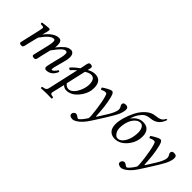

<svg xmlns="http://www.w3.org/2000/svg" viewBox="47 -1571 2682 2682"><g transform="rotate(45 1388.5 -230.0)"><path d="M182.1 -320.8Q190.9 -362.8 190.9 -372.1Q190.9 -390.1 172.9 -392.1L132.8 -395Q121.6 -411.1 131.8 -422.9Q233.9 -436 255.9 -436Q276.4 -436 276.4 -415Q276.4 -407.2 273.4 -393.8Q270.5 -380.4 263.9 -356Q257.3 -331.5 254.4 -320.3L252 -311L253.9 -310.1Q354 -439 450.2 -439Q508.3 -439 507.8 -352.1Q507.8 -326.2 503.9 -305.2Q557.1 -371.1 598.6 -405Q640.1 -439 688 -439Q713.9 -439 731.4 -417.5Q749 -396 749 -352.1Q749 -316.9 738.8 -278.8L691.9 -101.1Q687 -82 687 -61Q687 -49.8 693.8 -49.8Q722.7 -49.8 764.2 -115.2Q783.2 -115.2 786.1 -101.1Q740.2 9.8 638.2 9.8Q627 9.8 616.7 0.2Q606.4 -9.3 606.4 -23.4Q606.4 -42.5 624 -113.8L663.1 -271Q671.9 -306.2 671.9 -341.8Q671.9 -362.8 665 -370.8Q658.2 -378.9 643.1 -378.9Q618.2 -378.9 583 -346.4Q547.9 -314 486.8 -229L448.7 -71.8Q447.3 -64.5 444.6 -49.3Q441.9 -34.2 439.7 -26.1Q437.5 -18.1 433.1 -8.3Q428.7 1.5 421.4 5.6Q414.1 9.8 402.8 9.8Q361.8 9.8 362.3 -17.1Q362.3 -18.6 375 -71.8L422.9 -274.9Q430.7 -310.1 431.2 -341.8Q431.2 -363.8 425.5 -371.3Q419.9 -378.9 404.8 -378.9Q339.8 -378.9 238.8 -232.9L198.7 -71.8Q196.8 -64 194.1 -49.3Q191.4 -34.7 189.2 -26.4Q187 -18.1 182.9 -8.5Q178.7 1 171.4 5.4Q164.1 9.8 152.8 9.8Q111.8 9.8 112.3 -17.1Q112.3 -19 125 -71.8Z M1048.8 -403.8Q1107.9 -439 1163.6 -439Q1291.5 -439 1291.5 -289.1Q1291.5 -182.1 1210.9 -83Q1134.8 9.8 1037.6 9.8Q995.6 9.8 964.8 -22.9L920.9 161.1Q917 177.2 922.9 186.5Q928.7 195.8 935.8 198.5Q942.9 201.2 953.6 202.1L972.7 205.1Q978.5 206.1 978.5 212.9V232.9L976.6 234.9Q908.7 232.9 869.6 232.9L765.6 237.8L763.7 235.8V216.8Q763.7 210.9 773.9 209L792.5 206.1Q837.4 199.2 845.7 161.1L948.7 -297.9Q898.9 -256.8 877 -228Q852.1 -228 845.7 -249Q879.9 -292 960.9 -350.1L973.6 -409.2Q974.6 -415 977.8 -431.6Q981 -448.2 982.9 -455.1Q984.9 -461.9 989.3 -472.4Q993.7 -482.9 1001.2 -487.1Q1008.8 -491.2 1019.5 -491.2Q1061.5 -491.2 1061.5 -463.9Q1061.5 -459 1059.1 -448Q1056.6 -437 1053.2 -423.3Q1049.8 -409.7 1048.8 -403.8ZM1209.5 -272.9Q1209.5 -393.1 1131.8 -393.1Q1092.8 -393.1 1039.6 -358.9L973.6 -66.9Q1003.4 -24.9 1047.9 -24.9Q1075.7 -24.9 1103.5 -44.7Q1131.3 -64.5 1151.9 -96.7Q1179.2 -139.2 1194.3 -187Q1209.5 -234.9 1209.5 -272.9Z M1624 0 1578.6 69.8Q1530.8 144 1476.1 189Q1421.4 233.9 1381.3 233.9Q1362.3 233.9 1341.3 223.9Q1320.3 213.9 1320.3 191.9Q1320.3 169.9 1335 155.5Q1349.6 141.1 1366.7 141.1Q1385.7 141.1 1401.4 154.8Q1423.3 172.9 1436.5 172.9Q1447.8 172.9 1476.1 141.4Q1504.4 109.9 1533.7 62Q1542.5 42 1524.4 -95.9Q1506.3 -233.9 1484.4 -309.1Q1475.1 -340.8 1468.8 -351.1Q1461.9 -362.8 1440.9 -362.3Q1420.9 -362.3 1375.5 -340.8Q1365.2 -350.6 1362.3 -371.6Q1391.6 -393.1 1434.8 -416Q1478 -439 1494.6 -439Q1512.7 -439 1524.2 -422.4Q1535.6 -405.8 1546.4 -365.2Q1566.9 -280.3 1575.4 -206.8Q1584 -133.3 1589.4 -30.3L1596.2 -27.3Q1607.4 -43.9 1626.7 -74.5Q1646 -105 1652.3 -116.2L1672.9 -148.4Q1748 -266.6 1748.5 -321.3Q1748.5 -349.6 1727.5 -381.3Q1722.2 -389.6 1722.2 -401.9Q1722.2 -439 1768.6 -439Q1820.8 -439 1820.8 -391.6Q1820.8 -348.1 1793.9 -285.2Q1781.2 -255.9 1745.4 -195.3Q1709.5 -134.8 1698.7 -118.2Z M2249.5 -293Q2249.5 -173.8 2171.9 -82Q2094.2 9.8 1994.6 9.8Q1934.6 9.8 1896 -28.1Q1857.4 -65.9 1857.4 -146Q1857.4 -203.1 1879.4 -280Q1901.4 -356.9 1939.5 -431.9Q1977.5 -506.8 2038.6 -561Q2099.6 -615.2 2168.5 -621.1Q2228.5 -626 2260.5 -643.1Q2292.5 -660.2 2307.6 -698.2H2330.6Q2304.7 -622.1 2259.5 -586.9Q2214.4 -551.8 2149.4 -545.9Q2088.4 -540 2057.4 -519.5Q2026.4 -499 1992.2 -449.2Q1963.4 -404.3 1946.3 -340.8Q2014.2 -439 2112.3 -439Q2183.1 -439 2216.3 -398.4Q2249.5 -357.9 2249.5 -293ZM2019.5 -22.9Q2063.5 -22.9 2098.4 -64.5Q2133.3 -106 2150.4 -165Q2167.5 -224.1 2167.5 -286.1Q2167.5 -336.9 2147.5 -371.3Q2127.4 -405.8 2095.2 -405.8Q2047.4 -405.8 2009.3 -365Q1971.2 -324.2 1953.4 -266.1Q1935.5 -208 1935.5 -147.9Q1935.5 -97.2 1961.4 -60.1Q1987.3 -22.9 2019.5 -22.9Z M2580.6 0 2535.2 69.8Q2487.3 144 2432.6 189Q2377.9 233.9 2337.9 233.9Q2318.8 233.9 2297.9 223.9Q2276.9 213.9 2276.9 191.9Q2276.9 169.9 2291.5 155.5Q2306.2 141.1 2323.2 141.1Q2342.3 141.1 2357.9 154.8Q2379.9 172.9 2393.1 172.9Q2404.3 172.9 2432.6 141.4Q2460.9 109.9 2490.2 62Q2499 42 2481 -95.9Q2462.9 -233.9 2440.9 -309.1Q2431.6 -340.8 2425.3 -351.1Q2418.5 -362.8 2397.5 -362.3Q2377.4 -362.3 2332 -340.8Q2321.8 -350.6 2318.8 -371.6Q2348.1 -393.1 2391.4 -416Q2434.6 -439 2451.2 -439Q2469.2 -439 2480.7 -422.4Q2492.2 -405.8 2502.9 -365.2Q2523.4 -280.3 2532 -206.8Q2540.5 -133.3 2545.9 -30.3L2552.7 -27.3Q2564 -43.9 2583.3 -74.5Q2602.5 -105 2608.9 -116.2L2629.4 -148.4Q2704.6 -266.6 2705.1 -321.3Q2705.1 -349.6 2684.1 -381.3Q2678.7 -389.6 2678.7 -401.9Q2678.7 -439 2725.1 -439Q2777.3 -439 2777.3 -391.6Q2777.3 -348.1 2750.5 -285.2Q2737.8 -255.9 2701.9 -195.3Q2666 -134.8 2655.3 -118.2Z"/></g></svg>

Font: Linux Libertine
Style: Italic
Weight: 400
Italic angle: -12°
Designer: Philipp H. Poll
Foundry: Philipp H. Poll
Version: Version 5.1.6 ; ttfautohint (v0.9)